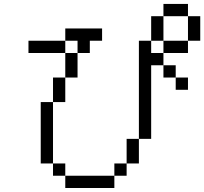

<svg xmlns="http://www.w3.org/2000/svg" viewBox="-20 -895 1040 978"><path d="M937.5 -437.5V-500H875V-437.5ZM500 -687.5V-750H312.5V-687.5H125V-625H312.5Q312.5 -625 312.5 -500H250Q250 -500 250 -375H187.5V-62.5H250V0H312.5V62.5H562.5V0H312.5V-62.5H250V-375H312.5Q312.5 -375 312.5 -500H375Q375 -500 375 -625H312.5V-687.5H375V-625H437.5V-687.5ZM562.5 0H625V-62.5H562.5ZM625 -62.5H687.5Q687.5 -62.5 687.5 -187.5H625Q625 -187.5 625 -62.5ZM687.5 -187.5H750Q750 -187.5 750 -562.5H812.5V-500H875V-562.5H812.5V-625H750V-687.5H687.5Q687.5 -687.5 687.5 -187.5ZM812.5 -625H937.5V-687.5H812.5ZM750 -687.5H812.5Q812.5 -687.5 812.5 -812.5H750Q750 -812.5 750 -687.5ZM937.5 -687.5H1000Q1000 -687.5 1000 -812.5H937.5Q937.5 -812.5 937.5 -687.5ZM812.5 -812.5H937.5V-875H812.5Z"/></svg>

Font: BFUnifontExMono
Style: Regular
Weight: 500
Version: Version 15.0.06